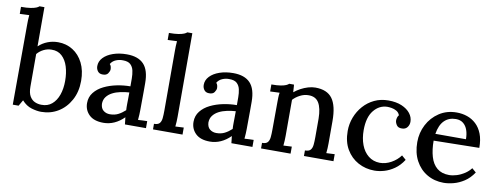

<svg xmlns="http://www.w3.org/2000/svg" viewBox="-63 -1083 3710 1428"><g transform="rotate(10 1792.0 -369.5)"><path d="M72 -605Q72 -622 72.5 -639.5Q73 -657 75 -677Q57 -676 38.5 -675.5Q20 -675 4 -674V-727Q49 -727 76 -731.5Q103 -736 117.5 -742Q132 -748 139 -755H176V-459Q206 -487 243.5 -501.5Q281 -516 322 -516Q384 -516 433.5 -485Q483 -454 511.5 -397Q540 -340 540 -262Q540 -179 505.5 -116Q471 -53 414 -18.5Q357 16 286 16Q254 16 213.5 4Q173 -8 140 -45L114 0H70ZM176 -155Q176 -108 191 -82.5Q206 -57 229.5 -46.5Q253 -36 279 -36Q326 -35 358 -62Q390 -89 406.5 -135.5Q423 -182 423 -241Q423 -301 408 -349Q393 -397 362 -425.5Q331 -454 284 -453Q253 -453 224.5 -439Q196 -425 176 -401Z M917 0Q915 -16 914 -28Q913 -40 911 -53Q877 -19 838 -1.5Q799 16 757 16Q685 16 648.5 -19.5Q612 -55 612 -108Q612 -154 639 -188Q666 -222 710 -243.5Q754 -265 806 -275.5Q858 -286 908 -286V-345Q908 -377 902 -404.5Q896 -432 877.5 -449.5Q859 -467 820 -467Q794 -468 768 -457.5Q742 -447 728 -423Q736 -415 738.5 -404.5Q741 -394 741 -385Q741 -371 729 -353.5Q717 -336 688 -337Q664 -337 651.5 -353.5Q639 -370 639 -392Q639 -428 665.5 -456Q692 -484 738 -500Q784 -516 841 -516Q927 -516 969.5 -471Q1012 -426 1012 -329Q1012 -293 1012 -260Q1012 -227 1011.5 -194Q1011 -161 1011 -124Q1011 -109 1010 -90Q1009 -71 1007 -50Q1024 -51 1042 -52Q1060 -53 1076 -53V0ZM908 -240Q876 -238 842.5 -231Q809 -224 782 -210Q755 -196 738.5 -174Q722 -152 722 -121Q724 -87 744.5 -71Q765 -55 793 -55Q828 -55 855 -68.5Q882 -82 908 -106Q907 -117 907 -128.5Q907 -140 907 -153Q907 -162 907.5 -186.5Q908 -211 908 -240Z M1129 -42Q1159 -42 1171 -56Q1183 -70 1185.5 -95Q1188 -120 1188 -153V-605Q1188 -622 1188.5 -639.5Q1189 -657 1191 -677Q1174 -676 1155 -675.5Q1136 -675 1121 -674V-727Q1166 -727 1192.5 -731.5Q1219 -736 1233.5 -742Q1248 -748 1255 -755H1293V-124Q1293 -106 1292 -87.5Q1291 -69 1289 -50Q1305 -51 1321.5 -51.5Q1338 -52 1352 -53V0H1129Z M1721 0Q1719 -16 1718 -28Q1717 -40 1715 -53Q1681 -19 1642 -1.5Q1603 16 1561 16Q1489 16 1452.5 -19.5Q1416 -55 1416 -108Q1416 -154 1443 -188Q1470 -222 1514 -243.5Q1558 -265 1610 -275.5Q1662 -286 1712 -286V-345Q1712 -377 1706 -404.5Q1700 -432 1681.5 -449.5Q1663 -467 1624 -467Q1598 -468 1572 -457.5Q1546 -447 1532 -423Q1540 -415 1542.5 -404.5Q1545 -394 1545 -385Q1545 -371 1533 -353.5Q1521 -336 1492 -337Q1468 -337 1455.5 -353.5Q1443 -370 1443 -392Q1443 -428 1469.5 -456Q1496 -484 1542 -500Q1588 -516 1645 -516Q1731 -516 1773.5 -471Q1816 -426 1816 -329Q1816 -293 1816 -260Q1816 -227 1815.5 -194Q1815 -161 1815 -124Q1815 -109 1814 -90Q1813 -71 1811 -50Q1828 -51 1846 -52Q1864 -53 1880 -53V0ZM1712 -240Q1680 -238 1646.5 -231Q1613 -224 1586 -210Q1559 -196 1542.5 -174Q1526 -152 1526 -121Q1528 -87 1548.5 -71Q1569 -55 1597 -55Q1632 -55 1659 -68.5Q1686 -82 1712 -106Q1711 -117 1711 -128.5Q1711 -140 1711 -153Q1711 -162 1711.5 -186.5Q1712 -211 1712 -240Z M1945 0V-42Q1975 -42 1987 -56Q1999 -70 2001.5 -95Q2004 -120 2004 -153L2005 -361Q2005 -377 2005.5 -395.5Q2006 -414 2009 -432Q1991 -431 1972.5 -430.5Q1954 -430 1938 -429V-482Q1983 -482 2008.5 -486.5Q2034 -491 2047.5 -497Q2061 -503 2068 -510H2104Q2105 -501 2105.5 -493Q2106 -485 2106.5 -476Q2107 -467 2108 -453Q2130 -471 2156 -485Q2182 -499 2210.5 -507.5Q2239 -516 2265 -516Q2354 -516 2393.5 -462Q2433 -408 2433 -293V-124Q2433 -106 2432 -87.5Q2431 -69 2429 -50Q2445 -51 2461.5 -51.5Q2478 -52 2492 -53V0H2269V-42Q2299 -42 2311 -56Q2323 -70 2325.5 -95Q2328 -120 2328 -153V-293Q2327 -372 2302.5 -412Q2278 -452 2224 -451Q2192 -451 2161 -435Q2130 -419 2109 -396Q2109 -386 2109 -374.5Q2109 -363 2109 -351V-124Q2109 -106 2108 -87.5Q2107 -69 2105 -50Q2121 -51 2137.5 -51.5Q2154 -52 2168 -53V0Z M2803 16Q2736 16 2680 -14.5Q2624 -45 2590.5 -102Q2557 -159 2557 -240Q2557 -294 2576 -343.5Q2595 -393 2629.5 -432Q2664 -471 2711.5 -493.5Q2759 -516 2817 -516Q2876 -516 2918 -498Q2960 -480 2982.5 -451Q3005 -422 3005 -388Q3005 -364 2991 -346Q2977 -328 2951 -328Q2922 -327 2910 -345.5Q2898 -364 2898 -380Q2898 -389 2901 -400.5Q2904 -412 2912 -421Q2904 -442 2886 -452Q2868 -462 2849 -465Q2830 -468 2817 -468Q2756 -467 2714.5 -415.5Q2673 -364 2673 -267Q2673 -205 2691.5 -156Q2710 -107 2746 -78Q2782 -49 2832 -48Q2877 -48 2919 -71.5Q2961 -95 2987 -131L3019 -103Q2990 -58 2952.5 -32Q2915 -6 2876.5 5Q2838 16 2803 16Z M3326 16Q3256 16 3200.5 -16.5Q3145 -49 3113 -108.5Q3081 -168 3081 -249Q3081 -319 3112.5 -380Q3144 -441 3201 -478.5Q3258 -516 3333 -516Q3375 -516 3412.5 -503Q3450 -490 3479.5 -462.5Q3509 -435 3526 -391.5Q3543 -348 3543 -286L3199 -280Q3199 -212 3214.5 -159Q3230 -106 3265 -77Q3300 -48 3356 -48Q3383 -48 3413.5 -57.5Q3444 -67 3471.5 -85Q3499 -103 3518 -128L3549 -101Q3519 -56 3480 -30.5Q3441 -5 3400.5 5.5Q3360 16 3326 16ZM3203 -332H3434Q3434 -370 3423.5 -400.5Q3413 -431 3391 -449Q3369 -467 3335 -467Q3282 -467 3248 -433.5Q3214 -400 3203 -332Z"/></g></svg>

Font: Lora Medium
Style: Regular
Weight: 500
Designer: Olga Karpushina, Alexei Vanyashin (Cyrillic)
Foundry: Cyreal
Version: Version 3.004